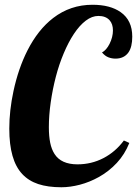

<svg xmlns="http://www.w3.org/2000/svg" viewBox="-20 -770 575 806"><path d="M73.2 -39.6Q45.9 -68.8 32.5 -116Q19 -163.1 19 -230Q19 -305.7 36.6 -387.7Q57.1 -482.9 95.2 -558.1Q139.6 -645.5 203.1 -694.3Q275.4 -750 368.2 -750Q442.9 -750 486.8 -718.8Q535.2 -684.6 535.2 -616.2Q535.2 -573.2 519.5 -550.3Q501 -523.9 464.8 -523.9Q449.7 -523.9 435.3 -529.3Q420.9 -534.7 408.2 -549.8Q417 -554.2 425.3 -563.7Q433.6 -573.2 439.9 -585.9Q454.1 -614.3 454.1 -642.1Q454.1 -668.9 440.4 -684.6Q424.3 -703.1 393.1 -703.1Q366.2 -703.1 340.1 -683.3Q314 -663.6 290 -627.4Q267.1 -592.8 247.6 -546.4Q228 -500 214.4 -447.8Q200.7 -395 192.9 -340.3Q185.1 -285.6 185.1 -235.8Q185.1 -198.7 190.7 -170.9Q196.3 -143.1 209 -123.5Q236.8 -80.1 305.2 -80.1Q363.8 -80.1 414.1 -106.2Q464.4 -132.3 500 -180.2L522.9 -169.9Q503.9 -122.1 470.5 -86.2Q437 -50.3 395 -26.9Q356.4 -5.4 315.4 5.4Q274.4 16.1 237.8 16.1Q181.2 16.1 140.6 2.7Q100.1 -10.7 73.2 -39.6Z"/></svg>

Font: Pattaya
Style: Regular
Weight: 400
Designer: Pablo Impallari / Thai characters Designed by Thanarat Vachiruckul and Suppakit Chalermlarp
Foundry: Pablo Impallari
Version: Version 1.007;September 16, 2023;FontCreator 15.0.0.2934 64-